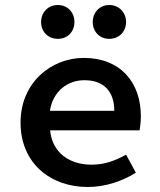

<svg xmlns="http://www.w3.org/2000/svg" viewBox="-20 -734 639 766"><path d="M62 -245C62 -83 181 12 330 12C402 12 469 -12 522 -45L483 -117C438 -92 396 -77 345 -77C256 -77 188 -126 180 -214H537C539 -226 542 -248 542 -270C542 -406 460 -503 314 -503C186 -503 62 -406 62 -245ZM179 -292C192 -372 251 -414 317 -414C395 -414 436 -368 436 -292ZM211 -579C250 -579 277 -608 277 -646C277 -684 250 -714 211 -714C171 -714 144 -684 144 -646C144 -608 171 -579 211 -579ZM416 -579C455 -579 483 -608 483 -646C483 -684 455 -714 416 -714C377 -714 350 -684 350 -646C350 -608 377 -579 416 -579Z"/></svg>

Font: Source Code Pro Semibold
Style: Regular
Weight: 600
Monospace: yes
Designer: Paul D. Hunt
Foundry: Adobe Systems Incorporated
Version: Version 1.017;PS 1.000;hotconv 1.0.70;makeotf.lib2.5.5900